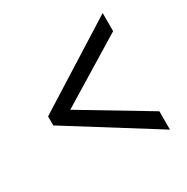

<svg xmlns="http://www.w3.org/2000/svg" viewBox="-122 -716 699 716"><g transform="rotate(-30 227.0 -358.0)"><path d="M42 -338 411 -107V-186L126 -357L411 -531V-609L42 -377Z"/></g></svg>

Font: Noto Serif Sinhala ExtraCondensed SemiBold
Style: Regular
Weight: 600
Width: 2
Designer: Jelle Bosma - Monotype Design Team
Foundry: Monotype Imaging Inc.
Version: Version 2.007